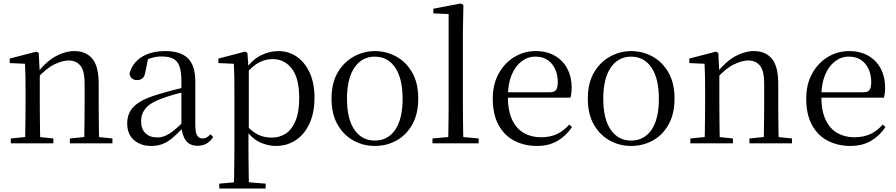

<svg xmlns="http://www.w3.org/2000/svg" viewBox="-20 -825 5159 1105"><path d="M42 0V-28L150 -39H183L287 -28V0ZM124 0Q125 -24 125.5 -65Q126 -106 126.5 -150.5Q127 -195 127 -229V-289Q127 -341 126.5 -381Q126 -421 124 -458L36 -462V-488L190 -528L203 -520L209 -403V-402V-229Q209 -195 209.5 -150.5Q210 -106 210.5 -65Q211 -24 212 0ZM382 0V-28L489 -39H522L627 -28V0ZM464 0Q465 -24 465.5 -64.5Q466 -105 466.5 -149.5Q467 -194 467 -229V-344Q467 -418 442.5 -447.5Q418 -477 375 -477Q341 -477 294 -455Q247 -433 192 -372L184 -406H194Q248 -473 302 -502Q356 -531 409 -531Q474 -531 511 -487.5Q548 -444 548 -342V-229Q548 -194 548.5 -149.5Q549 -105 549.5 -64.5Q550 -24 551 0Z M850 15Q790 15 751 -19Q712 -53 712 -115Q712 -154 729 -184.5Q746 -215 785.5 -239Q825 -263 891 -282Q933 -295 979 -307Q1025 -319 1065 -328V-303Q1025 -293 984 -281.5Q943 -270 909 -257Q845 -234 818.5 -202Q792 -170 792 -128Q792 -82 817.5 -58Q843 -34 885 -34Q908 -34 930 -43Q952 -52 980 -74Q1008 -96 1046 -134L1055 -87H1031Q1000 -54 972.5 -31Q945 -8 916 3.5Q887 15 850 15ZM1117 14Q1072 14 1049.5 -16.5Q1027 -47 1024 -100V-103V-359Q1024 -415 1012 -445.5Q1000 -476 975 -488Q950 -500 910 -500Q881 -500 852 -491.5Q823 -483 790 -465L833 -492L817 -413Q813 -386 800.5 -375Q788 -364 769 -364Q733 -364 725 -400Q740 -461 794 -496Q848 -531 932 -531Q1019 -531 1061.5 -489.5Q1104 -448 1104 -355V-108Q1104 -61 1115 -44.5Q1126 -28 1146 -28Q1159 -28 1169 -33.5Q1179 -39 1191 -52L1207 -37Q1191 -11 1168.5 1.5Q1146 14 1117 14Z M1242 260V232L1353 222H1390L1509 232V260ZM1326 260Q1327 226 1327.5 185.5Q1328 145 1328.5 103.5Q1329 62 1329 27V-287Q1329 -338 1328.5 -379.5Q1328 -421 1326 -458L1237 -462V-488L1391 -528L1404 -520L1410 -435L1412 -430V-79L1410 -69V27Q1410 61 1410.5 102.5Q1411 144 1411.5 185Q1412 226 1413 260ZM1568 15Q1523 15 1478 -5Q1433 -25 1395 -77H1382L1396 -105Q1434 -64 1468.5 -48.5Q1503 -33 1544 -33Q1588 -33 1623.5 -55.5Q1659 -78 1680.5 -128.5Q1702 -179 1702 -261Q1702 -375 1659.5 -430Q1617 -485 1549 -485Q1511 -485 1474 -467Q1437 -449 1392 -398L1382 -425H1393Q1432 -482 1481.5 -506.5Q1531 -531 1581 -531Q1642 -531 1689 -498Q1736 -465 1763 -405Q1790 -345 1790 -263Q1790 -177 1761.5 -114.5Q1733 -52 1682.5 -18.5Q1632 15 1568 15Z M2137 15Q2071 15 2014.5 -16Q1958 -47 1923 -107.5Q1888 -168 1888 -258Q1888 -348 1924 -408.5Q1960 -469 2017 -500Q2074 -531 2137 -531Q2202 -531 2259 -500.5Q2316 -470 2351.5 -409Q2387 -348 2387 -258Q2387 -168 2352 -107Q2317 -46 2260.5 -15.5Q2204 15 2137 15ZM2137 -16Q2212 -16 2254.5 -78Q2297 -140 2297 -257Q2297 -373 2254.5 -436Q2212 -499 2137 -499Q2063 -499 2020 -436Q1977 -373 1977 -257Q1977 -140 2020 -78Q2063 -16 2137 -16Z M2469 0V-28L2585 -39H2617L2735 -28V0ZM2559 0Q2560 -31 2560.5 -70.5Q2561 -110 2561.5 -151.5Q2562 -193 2562 -229V-744L2474 -748V-775L2632 -805L2647 -796L2644 -641V-229Q2644 -193 2644.5 -151.5Q2645 -110 2645.5 -70.5Q2646 -31 2647 0Z M3071 15Q2998 15 2940 -15Q2882 -45 2849 -106Q2816 -167 2816 -257Q2816 -341 2850.5 -402.5Q2885 -464 2941 -497.5Q2997 -531 3063 -531Q3128 -531 3174.5 -503.5Q3221 -476 3245.5 -429Q3270 -382 3270 -323Q3270 -287 3263 -263H2855V-294H3145Q3172 -294 3181 -308Q3190 -322 3190 -352Q3190 -416 3156 -457.5Q3122 -499 3061 -499Q3017 -499 2981 -471.5Q2945 -444 2924 -392.5Q2903 -341 2903 -269Q2903 -188 2927.5 -136Q2952 -84 2995 -59.5Q3038 -35 3093 -35Q3146 -35 3185.5 -53.5Q3225 -72 3256 -108L3272 -94Q3239 -44 3189 -14.5Q3139 15 3071 15Z M3612 15Q3546 15 3489.5 -16Q3433 -47 3398 -107.5Q3363 -168 3363 -258Q3363 -348 3399 -408.5Q3435 -469 3492 -500Q3549 -531 3612 -531Q3677 -531 3734 -500.5Q3791 -470 3826.5 -409Q3862 -348 3862 -258Q3862 -168 3827 -107Q3792 -46 3735.5 -15.5Q3679 15 3612 15ZM3612 -16Q3687 -16 3729.5 -78Q3772 -140 3772 -257Q3772 -373 3729.5 -436Q3687 -499 3612 -499Q3538 -499 3495 -436Q3452 -373 3452 -257Q3452 -140 3495 -78Q3538 -16 3612 -16Z M3953 0V-28L4061 -39H4094L4198 -28V0ZM4035 0Q4036 -24 4036.5 -65Q4037 -106 4037.5 -150.5Q4038 -195 4038 -229V-289Q4038 -341 4037.5 -381Q4037 -421 4035 -458L3947 -462V-488L4101 -528L4114 -520L4120 -403V-402V-229Q4120 -195 4120.5 -150.5Q4121 -106 4121.5 -65Q4122 -24 4123 0ZM4293 0V-28L4400 -39H4433L4538 -28V0ZM4375 0Q4376 -24 4376.5 -64.5Q4377 -105 4377.5 -149.5Q4378 -194 4378 -229V-344Q4378 -418 4353.5 -447.5Q4329 -477 4286 -477Q4252 -477 4205 -455Q4158 -433 4103 -372L4095 -406H4105Q4159 -473 4213 -502Q4267 -531 4320 -531Q4385 -531 4422 -487.5Q4459 -444 4459 -342V-229Q4459 -194 4459.5 -149.5Q4460 -105 4460.5 -64.5Q4461 -24 4462 0Z M4875 15Q4802 15 4744 -15Q4686 -45 4653 -106Q4620 -167 4620 -257Q4620 -341 4654.5 -402.5Q4689 -464 4745 -497.5Q4801 -531 4867 -531Q4932 -531 4978.5 -503.5Q5025 -476 5049.5 -429Q5074 -382 5074 -323Q5074 -287 5067 -263H4659V-294H4949Q4976 -294 4985 -308Q4994 -322 4994 -352Q4994 -416 4960 -457.5Q4926 -499 4865 -499Q4821 -499 4785 -471.5Q4749 -444 4728 -392.5Q4707 -341 4707 -269Q4707 -188 4731.5 -136Q4756 -84 4799 -59.5Q4842 -35 4897 -35Q4950 -35 4989.5 -53.5Q5029 -72 5060 -108L5076 -94Q5043 -44 4993 -14.5Q4943 15 4875 15Z"/></svg>

Font: Noto Serif JP ExtraLight
Style: Regular
Weight: 400
Version: Version 2.003-H1;hotconv 1.1.1;makeotfexe 2.6.0